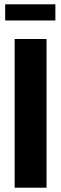

<svg xmlns="http://www.w3.org/2000/svg" viewBox="-20 -871 284 891"><path d="M4 -776H237V-851H4ZM48 0H196V-690H48Z"/></svg>

Font: Decalotype
Style: Bold
Weight: 700
Designer: Alfredo Marco Pradil
Foundry: Alfredo Marco Pradil
Version: Version 1.0